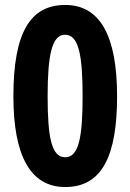

<svg xmlns="http://www.w3.org/2000/svg" viewBox="-20 -744 525 774"><path d="M243 10C396 10 452 -124 452 -356C452 -600 383 -724 243 -724C100 -724 34 -609 34 -356C34 -119 101 10 243 10ZM243 -110C188 -110 172 -189 172 -356C172 -521 189 -604 242 -604C297 -604 313 -523 313 -356C313 -189 297 -110 243 -110Z"/></svg>

Font: Noto Sans Devanagari Condensed
Style: Bold
Weight: 700
Width: 3
Designer: Jelle Bosma - Monotype Design Team
Foundry: Monotype Imaging Inc.
Version: Version 2.004